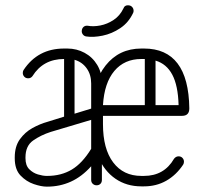

<svg xmlns="http://www.w3.org/2000/svg" viewBox="-20 -691 761 716"><path d="M360 -20Q360 -11 354.5 -5.5Q349 0 340 0Q332 0 326 -5.5Q320 -11 320 -20V-71Q285 -32 244 -13.5Q203 5 156 5H154Q134 5 106 -4.5Q78 -14 56.5 -36.5Q35 -59 35 -101V-104Q35 -145 54 -171.5Q73 -198 101 -213.5Q129 -229 158 -237L219 -256V-471Q141 -471 101 -407Q95 -399 85 -399Q76 -399 70.5 -405Q65 -411 65 -419Q65 -426 68 -430Q121 -510 219 -510H231Q266 -510 295.5 -494Q325 -478 342.5 -449Q360 -420 360 -383ZM320 -380Q320 -413 303 -436.5Q286 -460 258 -468V-267L320 -286ZM154 -35H156Q208 -35 247.5 -58.5Q287 -82 320 -136V-244L169 -199Q132 -187 103.5 -167Q75 -147 75 -104V-101Q75 -74 89 -60Q103 -46 121.5 -40.5Q140 -35 154 -35ZM663 -77Q637 -38 600 -17Q563 4 517 4H507Q452 4 410.5 -24.5Q369 -53 346.5 -105.5Q324 -158 324 -228V-279Q324 -384 374 -447Q424 -510 507 -510H517Q683 -510 686 -287Q686 -259 659 -259H364V-228Q364 -136 402 -85.5Q440 -35 507 -35H517Q592 -35 629 -99Q636 -108 646 -108Q655 -108 660.5 -102Q666 -96 666 -88Q666 -82 663 -77ZM507 -471Q444 -471 406.5 -426.5Q369 -382 364 -299H520V-471H517ZM646 -299Q644 -372 622.5 -412.5Q601 -453 560 -465V-299ZM440 -659Q445 -673 461 -671Q469 -670 474 -663.5Q479 -657 478 -648Q478 -646 477 -644Q460 -607 428.5 -586Q397 -565 362.5 -558Q328 -551 302 -555Q294 -556 289 -562.5Q284 -569 285 -577Q286 -586 292 -591Q298 -596 307 -595Q328 -591 354 -596Q380 -601 403.5 -616.5Q427 -632 440 -659Z"/></svg>

Font: Libertine Sup Light
Style: Regular
Weight: 300
Designer: Bastien Sozeau
Foundry: NBR — Bastien Sozeau
Version: Version 2.003; ttfautohint (v1.8.4.7-5d5b);gftools[0.9.33]